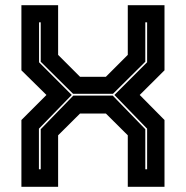

<svg xmlns="http://www.w3.org/2000/svg" viewBox="-20 -720 716 740"><path d="M62.5 0V-257.5L159 -354L62.5 -449V-700H204V-508.5L288.5 -424H388L472.5 -508.5V-700H614V-449L518.5 -354L614 -257.5V0H472.5V-198.5L388 -282.5H288.5L204 -198.5V0ZM130 -67.5H137V-222L262.5 -351.5H414.5L540 -222V-67.5H547V-224L421 -354L547 -480V-634H540V-482L415.5 -358.5H261.5L137 -482V-634H130.5V-480L256.5 -354L130 -224Z"/></svg>

Font: Tourney Thin ExtraBold
Style: Regular
Weight: 800
Version: Version 1.015